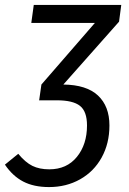

<svg xmlns="http://www.w3.org/2000/svg" viewBox="-73 -547 524 779"><path d="M410 -459 184 -204Q278 -203 324.5 -159.5Q371 -116 371 -38Q371 35 339.5 92Q308 149 252 180.5Q196 212 126 212Q64 212 21 189.5Q-22 167 -53 121L1 77Q30 112 58.5 126Q87 140 127 140Q198 140 239 89.5Q280 39 280 -38Q280 -95 251.5 -117.5Q223 -140 158 -140H85L86 -141L95 -204L312 -454H54L64 -527H419Z"/></svg>

Font: Fira Sans Condensed
Style: Italic
Weight: 400
Width: 3
Italic angle: -8°
Designer: bBox Type GmbH & Carrois Corporate GbR & Edenspiekermann AG
Foundry: bBox Type GmbH & Carrois Corporate GbR & Edenspiekermann AG
Version: Version 4.301